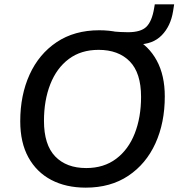

<svg xmlns="http://www.w3.org/2000/svg" viewBox="-20 -853 820 882"><path d="M374 9Q283 9 215.5 -26.5Q148 -62 110.5 -130Q73 -198 73 -296Q73 -416 116 -510.5Q159 -605 240.5 -659.5Q322 -714 436 -714Q528 -714 595.5 -678.5Q663 -643 700 -575Q737 -507 737 -410Q737 -289 694 -194.5Q651 -100 569.5 -45.5Q488 9 374 9ZM376 -81Q457 -81 513.5 -123.5Q570 -166 599 -240Q628 -314 628 -408Q628 -518 576 -571Q524 -624 433 -624Q352 -624 296 -582Q240 -540 211 -466Q182 -392 182 -298Q182 -188 233.5 -134.5Q285 -81 376 -81ZM531 -649 491 -709Q515 -707 533 -706Q551 -705 568 -705Q627 -705 652.5 -730Q678 -755 688 -815L691 -833H780L775 -801Q764 -733 723 -691Q682 -649 612 -649Z"/></svg>

Font: Nunito Sans SemiBold
Style: Italic
Weight: 600
Italic angle: -9°
Designer: Vernon Adams
Foundry: Vernon Adams
Version: Version 3.006; ttfautohint (v1.8.3)